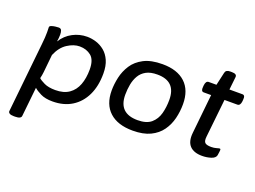

<svg xmlns="http://www.w3.org/2000/svg" viewBox="-123 -930 1886 1418"><g transform="rotate(20 820.5 -221.5)"><path d="M80 207Q57 207 46.5 200Q36 193 37 183L94 -366Q97 -393 98.5 -416.5Q100 -440 100 -460Q100 -472 99.5 -481Q99 -490 99 -499Q99 -508 112.5 -513Q126 -518 142.5 -520Q159 -522 169 -522Q186 -522 191.5 -509Q197 -496 197 -476Q197 -450 192 -421Q225 -474 278 -502Q331 -530 391 -530Q425 -530 461 -519Q497 -508 527.5 -483Q558 -458 576.5 -416.5Q595 -375 595 -314Q595 -216 560.5 -144Q526 -72 462.5 -32.5Q399 7 311 7Q254 7 217.5 -11Q181 -29 163 -46L139 183Q137 207 91 207ZM302 -79Q368 -79 409.5 -108Q451 -137 470.5 -188.5Q490 -240 490 -308Q490 -384 453.5 -414Q417 -444 363 -444Q317 -444 268 -412.5Q219 -381 191 -314L177 -175Q174 -147 168 -124Q181 -111 214.5 -95Q248 -79 302 -79Z M941 7Q823 7 759 -51.5Q695 -110 695 -219Q695 -269 707 -323Q719 -377 749.5 -424Q780 -471 836.5 -500.5Q893 -530 983 -530Q1099 -530 1162 -471.5Q1225 -413 1225 -303Q1225 -246 1211.5 -191Q1198 -136 1166 -91Q1134 -46 1079 -19.5Q1024 7 941 7ZM949 -78Q1019 -78 1055.5 -109.5Q1092 -141 1105.5 -191Q1119 -241 1119 -299Q1119 -445 973 -445Q919 -445 885.5 -426.5Q852 -408 833.5 -376.5Q815 -345 807.5 -305.5Q800 -266 800 -224Q800 -78 949 -78Z M1487 7Q1421 7 1389.5 -27Q1358 -61 1365 -129L1397 -438H1339Q1316 -438 1320 -474L1321 -487Q1325 -523 1347 -523H1408L1431 -625Q1436 -650 1469 -650H1483Q1524 -650 1521 -624L1510 -523H1612Q1635 -523 1631 -487L1630 -474Q1626 -438 1603 -438H1502L1470 -138Q1466 -103 1478.5 -90.5Q1491 -78 1528 -78Q1550 -78 1568.5 -83.5Q1587 -89 1592 -89Q1599 -89 1599 -80Q1599 -77 1598 -66Q1597 -55 1594 -37Q1589 -14 1556 -3.5Q1523 7 1487 7Z"/></g></svg>

Font: Asap Semi Expanded Semi Expanded Medium
Style: Italic
Weight: 500
Width: 6
Italic angle: -6°
Designer: Pablo Cosgaya
Foundry: Omnibus-Type
Version: Version 3.001; ttfautohint (v1.8.4.7-5d5b)